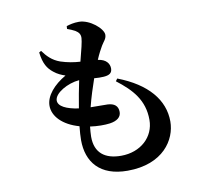

<svg xmlns="http://www.w3.org/2000/svg" viewBox="-91 -910 1182 1078"><g transform="rotate(-10 500.0 -371.5)"><path d="M189 -683 177 -676C185 -610 205 -581 235 -557C257 -539 277 -531 300 -523C232 -484 182 -428 182 -371C182 -311 235 -255 328 -229C325 -199 323 -173 323 -151C323 -25 394 64 551 64C755 64 835 -64 835 -167C835 -290 750 -392 583 -456L573 -442C659 -376 721 -309 721 -196C721 -99 642 -25 530 -25C438 -25 382 -67 382 -159C382 -177 384 -196 386 -217C428 -211 469 -211 499 -215C541 -221 564 -240 564 -269C564 -304 542 -320 505 -322C482 -323 448 -322 408 -323C422 -379 440 -434 456 -480C475 -478 494 -478 510 -479C540 -481 559 -490 559 -518C559 -544 542 -572 494 -578C508 -611 520 -633 531 -652C543 -673 560 -686 560 -710C560 -745 488 -807 426 -807C396 -807 374 -801 355 -795L354 -779C369 -774 385 -767 398 -760C415 -749 426 -738 425 -715C424 -694 413 -650 396 -585C361 -587 323 -593 284 -606C239 -622 212 -651 189 -683ZM342 -328C272 -338 227 -360 227 -393C227 -435 305 -479 371 -484C361 -438 351 -383 342 -328Z"/></g></svg>

Font: Noto Serif SC
Style: Bold
Weight: 700
Designer: Ryoko NISHIZUKA 西塚涼子 (kana & ideographs); Frank Grießhammer (Latin, Greek & Cyrillic); Wenlong ZHANG 张文龙 (bopomofo); San
Foundry: Adobe
Version: Version 2.001;hotconv 1.1.0;makeotfexe 2.6.0